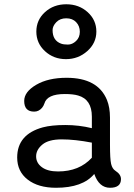

<svg xmlns="http://www.w3.org/2000/svg" viewBox="-20 -868 623 895"><path d="M408.2 -203.1Q329.1 -218.3 267.8 -218.3Q206.5 -218.3 177.5 -194.1Q148.4 -169.9 148.4 -139.2Q148.4 -108.4 175.3 -88.6Q202.1 -68.8 250.5 -68.8Q349.6 -68.8 408.2 -132.8ZM419.4 -57.1Q365.7 7.3 241.2 7.3Q158.2 7.3 109.1 -30.8Q60.1 -68.8 60.1 -133.8Q60.1 -241.7 179.7 -274.4Q220.2 -285.2 284.4 -285.2Q348.6 -285.2 408.2 -270.5V-324.2Q408.2 -404.8 343.8 -422.9Q320.8 -429.7 282.2 -429.7Q199.7 -429.7 187 -385.7Q179.2 -362.3 159.2 -352.1Q150.4 -347.7 139.2 -347.7Q92.8 -347.7 92.8 -397.5Q92.8 -439.9 148.7 -472.7Q204.6 -505.4 290.5 -505.4Q436 -505.4 478.5 -402.3Q492.7 -367.2 492.7 -319.3V-192.9Q492.7 -126.5 498 -103.8Q503.4 -81.1 518.1 -71.8Q543.9 -55.2 543.9 -33.2Q543.9 7.3 492.9 7.3Q441.9 7.3 419.4 -57.1ZM225.1 -727.5Q225.1 -679.2 264.6 -664.6Q276.4 -660.2 296.6 -660.2Q316.9 -660.2 334.5 -676.8Q352.1 -693.4 352.1 -720Q352.1 -746.6 335 -764.6Q317.9 -782.7 288.8 -782.7Q259.8 -782.7 242.4 -764.6Q225.1 -746.6 225.1 -727.5ZM287.4 -592.3Q230 -592.3 189.7 -629.4Q149.4 -666.5 149.4 -720.7Q149.4 -774.9 189.7 -811.5Q230 -848.1 289.1 -848.1Q348.1 -848.1 388.7 -811.3Q429.2 -774.4 429.2 -720.9Q429.2 -667.5 387 -629.9Q344.7 -592.3 287.4 -592.3Z"/></svg>

Font: Oldenburg
Style: Regular
Weight: 400
Designer: Nicole Fally
Foundry: Nicole Fally
Version: Version 1.001